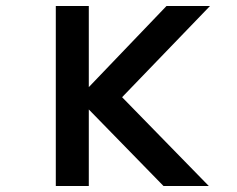

<svg xmlns="http://www.w3.org/2000/svg" viewBox="-20 -620 790 640"><path d="M240 -292 535 -600H680L387 -296L676 0H525ZM166 -600H276V0H166Z"/></svg>

Font: Martian Mono sWd Rg
Style: Regular
Weight: 400
Width: 6
Monospace: yes
Designer: Roman Shamin
Foundry: Evil Martians
Version: Version 1.000